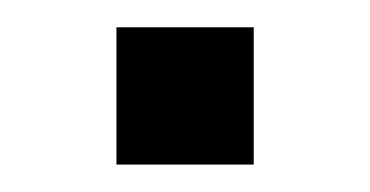

<svg xmlns="http://www.w3.org/2000/svg" viewBox="-20 -120 270 140"><path d="M165 -100.1V0H64.9V-100.1Z"/></svg>

Font: Moulpali
Style: Regular
Weight: 400
Designer: Danh Hong
Version: Version 8.002; ttfautohint (v1.8.3)